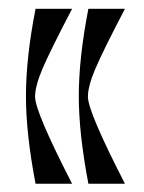

<svg xmlns="http://www.w3.org/2000/svg" viewBox="-20 -556 334 444"><path d="M183.3 -332.2Q183.3 -297.8 268.9 -131.1H184.4Q162.2 -247.8 162.2 -333.3Q162.2 -422.2 184.4 -535.6H268.9Q217.8 -437.8 200.6 -397.2Q183.3 -356.7 183.3 -332.2ZM61.1 -332.2Q61.1 -297.8 146.7 -131.1H62.2Q40 -247.8 40 -333.3Q40 -422.2 62.2 -535.6H146.7Q95.6 -437.8 78.3 -397.2Q61.1 -356.7 61.1 -332.2Z"/></svg>

Font: Le Murmure
Style: Regular
Weight: 600
Width: 2
Designer: Jeremy Landes, Alexander Slobzheninov (Cyrillic)
Foundry: Velvetyne Type Foundry
Version: Version 1.0